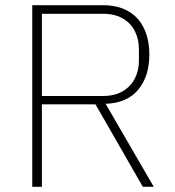

<svg xmlns="http://www.w3.org/2000/svg" viewBox="-20 -718 672 738"><path d="M141 -317V0H104V-698H375Q433 -698 473 -675Q513 -652 533.5 -609Q554 -566 554 -508Q554 -425 511.5 -373.5Q469 -322 386 -319L571 0H529L347 -317ZM141 -349H375Q422 -349 453 -368Q484 -387 499 -417.5Q514 -448 514 -485V-529Q514 -566 499 -597Q484 -628 453 -646.5Q422 -665 375 -665H141Z"/></svg>

Font: IBM Plex Sans ExtraLight
Style: Regular
Weight: 250
Designer: Mike Abbink, Paul van der Laan, Pieter van Rosmalen
Foundry: Bold Monday
Version: Version 3.201